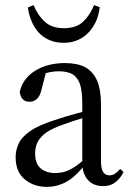

<svg xmlns="http://www.w3.org/2000/svg" viewBox="-20 -717 510 749"><path d="M163 12Q190 12 215 3Q239 -5 262 -23Q284 -41 308 -70H338L328 -112Q295 -82 273 -67Q250 -52 232 -47Q214 -42 194 -42Q161 -42 139 -60Q117 -78 117 -120Q117 -136 123 -154Q129 -172 149 -191Q169 -209 212 -226Q232 -233 263 -244Q294 -254 340 -268V-290Q308 -282 281 -275Q254 -267 232 -261Q210 -254 192 -248Q129 -228 97 -205Q64 -182 53 -157Q41 -132 41 -104Q41 -46 77 -17Q112 12 163 12ZM383 9Q411 9 430 -6Q449 -20 462 -46L449 -58Q437 -45 428 -39Q419 -33 406 -33Q392 -33 383 -45Q374 -57 374 -88V-308Q374 -366 359 -402Q343 -438 312 -455Q281 -471 233 -471Q166 -471 117 -441Q68 -410 57 -358Q59 -341 68 -331Q77 -320 95 -320Q113 -320 125 -332Q136 -343 141 -364L162 -445L129 -423Q152 -431 172 -435Q191 -439 209 -439Q241 -439 262 -428Q282 -416 292 -389Q301 -361 301 -312V-83V-80Q302 -38 323 -15Q344 9 383 9ZM89 -688Q92 -660 103 -635Q113 -610 130 -591Q147 -572 172 -561Q197 -550 229 -550Q261 -550 286 -562Q310 -573 328 -593Q345 -612 356 -637Q366 -662 369 -689L347 -697Q331 -658 305 -633Q278 -607 229 -607Q181 -607 154 -633Q127 -658 111 -697Z"/></svg>

Font: Source Serif 4 48pt
Style: Regular
Weight: 400
Designer: Frank Grie√ühammer
Foundry: Adobe Systems Incorporated
Version: Version 4.004;hotconv 1.0.116;makeotfexe 2.5.65601